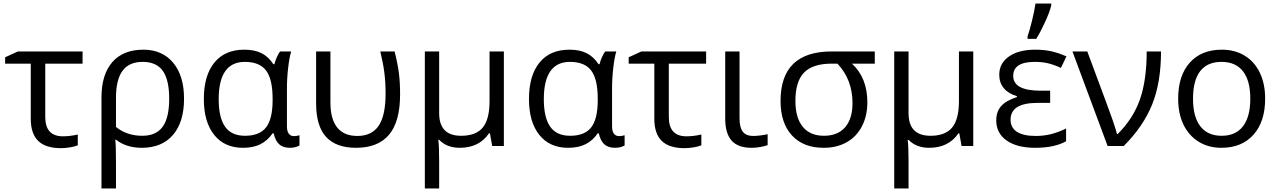

<svg xmlns="http://www.w3.org/2000/svg" viewBox="-20 -826 7232 1086"><path d="M9 -502V-466H154V-154Q154 -70 196 -29Q238 12 325 12Q349 12 376 7.5Q403 3 420 -4V-65Q375 -55 336 -55Q236 -55 236 -164V-466H447V-535H81Z M791 -545Q677 -545 615.5 -475Q554 -405 554 -275V240H636V97Q636 -9 632 -36H636Q694 10 782 10Q896 10 958.5 -63Q1021 -136 1021 -268Q1021 -397 959.5 -471Q898 -545 791 -545ZM937 -268Q937 -160 900 -109Q863 -58 785 -58Q697 -58 636 -108V-273Q636 -375 673 -425.5Q710 -476 787 -476Q865 -476 901 -425Q937 -374 937 -268Z M1522 -72H1528Q1537 -30 1559 -10Q1581 10 1620 10Q1650 10 1674 -3V-61Q1656 -56 1644 -56Q1603 -56 1603 -112V-326Q1603 -384 1610 -443.5Q1617 -503 1627 -535H1564Q1544 -507 1532 -463H1526Q1499 -505 1459.5 -525Q1420 -545 1362 -545Q1252 -545 1192.5 -472Q1133 -399 1133 -266Q1133 -136 1191.5 -63Q1250 10 1354 10Q1412 10 1452.5 -10Q1493 -30 1522 -72ZM1217 -265Q1217 -476 1365 -476Q1448 -476 1485 -427Q1522 -378 1522 -267V-260Q1522 -153 1485 -105.5Q1448 -58 1366 -58Q1289 -58 1253 -109.5Q1217 -161 1217 -265Z M2243 -292Q2243 -359 2236.5 -411Q2230 -463 2212 -535H2131Q2147 -470 2154 -415Q2161 -360 2161 -296Q2161 -173 2122 -115Q2083 -57 2001 -57Q1926 -57 1887.5 -104.5Q1849 -152 1849 -246V-535H1768V-242Q1768 -113 1824.5 -51.5Q1881 10 1994 10Q2118 10 2180.5 -64Q2243 -138 2243 -292Z M2383 -535V240H2464V84Q2464 -1 2459 -35H2464Q2508 10 2580 10Q2691 10 2746 -72H2751L2764 0H2830V-535H2749V-254Q2749 -151 2710.5 -104.5Q2672 -58 2588 -58Q2464 -58 2464 -186V-535Z M3361 -72H3367Q3376 -30 3398 -10Q3420 10 3459 10Q3489 10 3513 -3V-61Q3495 -56 3483 -56Q3442 -56 3442 -112V-326Q3442 -384 3449 -443.5Q3456 -503 3466 -535H3403Q3383 -507 3371 -463H3365Q3338 -505 3298.5 -525Q3259 -545 3201 -545Q3091 -545 3031.5 -472Q2972 -399 2972 -266Q2972 -136 3030.5 -63Q3089 10 3193 10Q3251 10 3291.5 -10Q3332 -30 3361 -72ZM3056 -265Q3056 -476 3204 -476Q3287 -476 3324 -427Q3361 -378 3361 -267V-260Q3361 -153 3324 -105.5Q3287 -58 3205 -58Q3128 -58 3092 -109.5Q3056 -161 3056 -265Z M3536 -502V-466H3681V-154Q3681 -70 3723 -29Q3765 12 3852 12Q3876 12 3903 7.5Q3930 3 3947 -4V-65Q3902 -55 3863 -55Q3763 -55 3763 -164V-466H3974V-535H3608Z M4082 -155Q4082 -72 4118 -31Q4154 10 4231 10Q4255 10 4280.5 5.5Q4306 1 4322 -5V-67Q4305 -63 4281.5 -60Q4258 -57 4241 -57Q4200 -57 4181.5 -81Q4163 -105 4163 -157V-535H4082Z M4799 -466H4928V-535H4684Q4395 -535 4395 -255Q4395 -130 4459.5 -60Q4524 10 4639 10Q4714 10 4770 -22Q4825 -53 4855.5 -112Q4886 -171 4886 -248Q4886 -385 4799 -466ZM4685 -466H4717Q4802 -375 4802 -243Q4802 -154 4760 -106Q4718 -58 4641 -58Q4562 -58 4520.5 -109Q4479 -160 4479 -255Q4479 -365 4528 -415.5Q4577 -466 4685 -466Z M5038 -535V240H5119V84Q5119 -1 5114 -35H5119Q5163 10 5235 10Q5346 10 5401 -72H5406L5419 0H5485V-535H5404V-254Q5404 -151 5365.5 -104.5Q5327 -58 5243 -58Q5119 -58 5119 -186V-535Z M5841 -606Q5865 -644 5891.5 -702Q5918 -760 5926 -795V-806H5837Q5831 -765 5817.5 -709.5Q5804 -654 5792 -620V-606ZM5711 -397Q5711 -476 5833 -476Q5872 -476 5904 -469Q5936 -462 5981 -442L6012 -507Q5964 -528 5924 -536.5Q5884 -545 5835 -545Q5742 -545 5687 -506.5Q5632 -468 5632 -403Q5632 -358 5658 -327Q5684 -296 5732 -282V-277Q5670 -257 5642.5 -225.5Q5615 -194 5615 -145Q5615 -73 5673.5 -31.5Q5732 10 5835 10Q5945 10 6010 -27V-99Q5962 -76 5921.5 -66.5Q5881 -57 5839 -57Q5768 -57 5732 -80.5Q5696 -104 5696 -149Q5696 -244 5848 -244H5920V-313H5866Q5711 -313 5711 -397Z M6336 0Q6447 -111 6497 -235.5Q6547 -360 6547 -535H6466Q6466 -372 6427.5 -263Q6389 -154 6302 -68H6298Q6291 -96 6271 -153.5Q6251 -211 6237 -247L6130 -535H6046L6245 0Z M6891 -545Q6775 -545 6709.5 -471.5Q6644 -398 6644 -268Q6644 -184 6674 -121Q6705 -58 6760.5 -24Q6816 10 6888 10Q7004 10 7070 -64Q7136 -138 7136 -268Q7136 -352 7106 -414.5Q7076 -477 7020.5 -511Q6965 -545 6891 -545ZM6889 -476Q6969 -476 7010.5 -423Q7052 -370 7052 -268Q7052 -165 7010.5 -111.5Q6969 -58 6890 -58Q6811 -58 6769.5 -111.5Q6728 -165 6728 -268Q6728 -371 6768.5 -423.5Q6809 -476 6889 -476Z"/></svg>

Font: OpenSansMMV
Style: Regular
Weight: 400
Designer: Steve Matteson
Foundry: Ascender Corporation
Version: Version 4.000